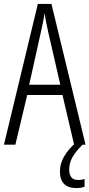

<svg xmlns="http://www.w3.org/2000/svg" viewBox="-20 -734 454 974"><path d="M356 0 297 -252H118L58 0H0L172 -714H241L414 0ZM224 -574Q218 -600 214 -622Q210 -644 206 -667Q200 -624 188 -574L128 -304H286ZM331 126Q331 179 376 179Q386 179 395 177.5Q404 176 409 174V213Q392 220 368 220Q284 220 284 135Q284 96 306 58.5Q328 21 366 -11L399 0Q363 35 347 64.5Q331 94 331 126Z"/></svg>

Font: Noto Sans Sinhala ExtraCondensed Light
Style: Regular
Weight: 300
Width: 2
Designer: Jelle Bosma - Monotype Design Team
Foundry: Monotype Imaging Inc.
Version: Version 2.006; ttfautohint (v1.8.4.7-5d5b)